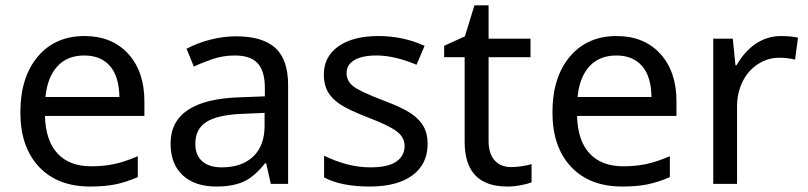

<svg xmlns="http://www.w3.org/2000/svg" viewBox="-20 -679 2982 709"><path d="M291 -474.1Q228 -474.1 191.4 -433.6Q154.8 -393.1 147.9 -320.8H420.9Q419.9 -396 386.2 -435.1Q352.5 -474.1 291 -474.1ZM313 9.8Q192.4 9.8 123.8 -63.2Q55.2 -136.2 55.2 -264.2Q55.2 -393.1 119.1 -469.5Q183.1 -545.9 292 -545.9Q393.1 -545.9 453.1 -480.7Q513.2 -415.5 513.2 -304.2V-251H146Q148.4 -159.7 192.4 -112.3Q236.3 -64.9 316.9 -64.9Q359.9 -64.9 398.4 -72.5Q437 -80.1 488.8 -102.1V-24.9Q444.3 -5.9 405.3 2Q366.2 9.8 313 9.8Z M798.8 -61Q872.6 -61 914.8 -100.8Q957 -140.6 957 -213.9V-262.2L877.9 -258.8Q785.6 -255.4 743.4 -229.5Q701.2 -203.6 701.2 -147.9Q701.2 -106 726.8 -83.5Q752.4 -61 798.8 -61ZM980 0 962.9 -76.2H959Q918.9 -25.9 879.2 -8.1Q839.4 9.8 778.8 9.8Q699.7 9.8 654.8 -31.7Q609.9 -73.2 609.9 -148.9Q609.9 -312 867.2 -319.8L958 -323.2V-355Q958 -416 931.6 -445.1Q905.3 -474.1 847.2 -474.1Q804.7 -474.1 766.8 -461.4Q729 -448.7 695.8 -433.1L668.9 -499Q709.5 -520.5 757.3 -532.7Q805.2 -544.9 852.1 -544.9Q949.2 -544.9 996.6 -502Q1043.9 -459 1043.9 -365.2V0Z M1559.1 -147.9Q1559.1 -72.8 1502.9 -31.5Q1446.8 9.8 1345.2 9.8Q1239.3 9.8 1176.8 -23.9V-104Q1265.1 -61 1347.2 -61Q1413.6 -61 1443.8 -82.5Q1474.1 -104 1474.1 -140.1Q1474.1 -171.9 1445.1 -193.8Q1416 -215.8 1341.8 -244.1Q1266.1 -273.4 1235.4 -294.2Q1204.6 -314.9 1190.2 -340.8Q1175.8 -366.7 1175.8 -403.8Q1175.8 -469.7 1229.5 -507.8Q1283.2 -545.9 1377 -545.9Q1468.3 -545.9 1547.9 -509.8L1518.1 -439.9Q1436.5 -474.1 1371.1 -474.1Q1316.4 -474.1 1288.1 -456.8Q1259.8 -439.5 1259.8 -409.2Q1259.8 -379.9 1284.2 -360.6Q1308.6 -341.3 1397.9 -307.1Q1464.8 -282.2 1496.8 -260.7Q1528.8 -239.3 1543.9 -212.4Q1559.1 -185.5 1559.1 -147.9Z M1868.2 -62Q1885.3 -62 1908.2 -65.4Q1931.2 -68.8 1942.9 -73.2V-5.9Q1930.7 -0.5 1905 4.6Q1879.4 9.8 1853 9.8Q1695.8 9.8 1695.8 -155.8V-467.8H1620.1V-509.8L1696.8 -544.9L1731.9 -659.2H1784.2V-536.1H1939V-467.8H1784.2V-158.2Q1784.2 -111.8 1806.4 -86.9Q1828.6 -62 1868.2 -62Z M2255.9 -474.1Q2192.9 -474.1 2156.2 -433.6Q2119.6 -393.1 2112.8 -320.8H2385.7Q2384.8 -396 2351.1 -435.1Q2317.4 -474.1 2255.9 -474.1ZM2277.8 9.8Q2157.2 9.8 2088.6 -63.2Q2020 -136.2 2020 -264.2Q2020 -393.1 2084 -469.5Q2147.9 -545.9 2256.8 -545.9Q2357.9 -545.9 2418 -480.7Q2478 -415.5 2478 -304.2V-251H2110.8Q2113.3 -159.7 2157.2 -112.3Q2201.2 -64.9 2281.7 -64.9Q2324.7 -64.9 2363.3 -72.5Q2401.9 -80.1 2453.6 -102.1V-24.9Q2409.2 -5.9 2370.1 2Q2331.1 9.8 2277.8 9.8Z M2863.8 -545.9Q2899.4 -545.9 2926.8 -540L2916 -459Q2886.2 -465.8 2857.9 -465.8Q2815.4 -465.8 2779.1 -442.4Q2742.7 -418.9 2722.2 -377.7Q2701.7 -336.4 2701.7 -286.1V0H2613.8V-536.1H2686L2695.8 -438H2699.7Q2730.5 -491.2 2772.5 -518.6Q2814.5 -545.9 2863.8 -545.9Z"/></svg>

Font: NotoSans
Style: Regular
Weight: 400
Designer: Monotype Design team
Foundry: Monotype Imaging Inc.
Version: Version 1.04; ttfautohint (v1.4.1)